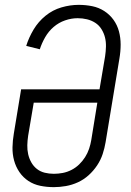

<svg xmlns="http://www.w3.org/2000/svg" viewBox="-20 -763 540 791"><path d="M202 8Q173 8 146 2.5Q119 -3 97 -17.5Q75 -32 60 -54Q45 -76 38 -102Q31 -128 31.5 -156Q32 -184 37 -213L67 -395H390L413 -531Q416 -551 416.5 -571Q417 -591 412.5 -609Q408 -627 398 -643Q388 -659 372.5 -669Q357 -679 338.5 -683.5Q320 -688 300 -688Q274 -688 248 -679Q222 -670 201 -652Q180 -634 166 -609.5Q152 -585 144 -560L88 -574Q99 -609 118.5 -641.5Q138 -674 167.5 -698Q197 -722 233 -732.5Q269 -743 304 -743Q333 -743 360 -737.5Q387 -732 409.5 -717.5Q432 -703 447.5 -681.5Q463 -660 470 -634Q477 -608 477 -579.5Q477 -551 472 -522L415 -177Q411 -153 403 -128.5Q395 -104 380 -81.5Q365 -59 345 -41Q325 -23 301 -12Q277 -1 251.5 3.5Q226 8 202 8ZM202 -47Q220 -47 238.5 -50.5Q257 -54 274.5 -63Q292 -72 306 -85.5Q320 -99 330.5 -115.5Q341 -132 347 -150Q353 -168 356 -186L381 -340H119L96 -204Q93 -184 92.5 -165Q92 -146 96 -128Q100 -110 109 -94Q118 -78 132 -67Q146 -56 164 -51.5Q182 -47 202 -47Z"/></svg>

Font: Iosevka Light
Style: Italic
Weight: 300
Italic angle: -9°
Monospace: yes
Designer: Belleve Invis
Foundry: Belleve Invis
Version: Version 32.5.0; ttfautohint (v1.8.4)